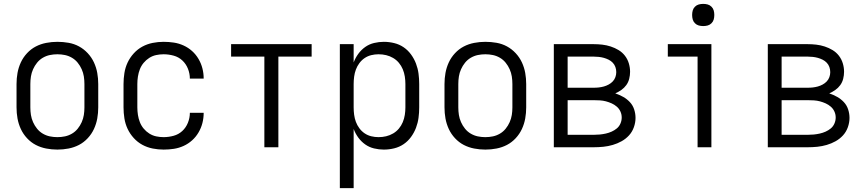

<svg xmlns="http://www.w3.org/2000/svg" viewBox="-20 -757 4440 987"><path d="M275 12Q246 12 217.5 6.5Q189 1 164 -12Q139 -25 119 -46.5Q99 -68 87 -94Q75 -120 70 -148Q65 -176 65 -205V-325Q65 -354 70 -382Q75 -410 87 -436Q99 -462 119 -483.5Q139 -505 164 -518Q189 -531 217.5 -536.5Q246 -542 275 -542Q304 -542 332.5 -537Q361 -532 386 -518.5Q411 -505 431 -483.5Q451 -462 463 -436Q475 -410 480 -382Q485 -354 485 -325V-205Q485 -176 480 -148Q475 -120 463 -94Q451 -68 431 -46.5Q411 -25 386 -12Q361 1 332.5 6.5Q304 12 275 12ZM275 -52Q295 -52 314 -56Q333 -60 350 -70Q367 -80 379.5 -95.5Q392 -111 400 -129Q408 -147 411 -166Q414 -185 414 -205V-325Q414 -345 411 -364Q408 -383 400 -401Q392 -419 379.5 -434.5Q367 -450 350 -460Q333 -470 314 -474Q295 -478 275 -478Q255 -478 236 -474Q217 -470 200 -460Q183 -450 170.5 -434.5Q158 -419 150 -401Q142 -383 139 -364Q136 -345 136 -325V-205Q136 -185 139 -166Q142 -147 150 -129Q158 -111 170.5 -95.5Q183 -80 200 -70Q217 -60 236 -56Q255 -52 275 -52Z M821 12Q793 12 765 6.5Q737 1 712 -12.5Q687 -26 667.5 -47.5Q648 -69 636 -94.5Q624 -120 619.5 -148.5Q615 -177 615 -205V-325Q615 -353 619.5 -381.5Q624 -410 636 -435.5Q648 -461 667.5 -482.5Q687 -504 712 -517.5Q737 -531 765 -536.5Q793 -542 821 -542Q848 -542 874 -538Q900 -534 924 -523Q948 -512 967.5 -494.5Q987 -477 1000.5 -454Q1014 -431 1020.5 -405.5Q1027 -380 1027 -354V-353H956Q956 -379 946 -404Q936 -429 917 -446.5Q898 -464 872.5 -471Q847 -478 821 -478Q802 -478 783 -474Q764 -470 747.5 -459.5Q731 -449 718.5 -434Q706 -419 699 -401Q692 -383 689 -363.5Q686 -344 686 -325V-205Q686 -186 689 -166.5Q692 -147 699 -129Q706 -111 718.5 -96Q731 -81 747.5 -70.5Q764 -60 783 -56Q802 -52 821 -52Q847 -52 872.5 -59Q898 -66 917 -83.5Q936 -101 946 -126Q956 -151 956 -177H1027V-176Q1027 -150 1020.5 -124.5Q1014 -99 1000.5 -76Q987 -53 967.5 -35.5Q948 -18 924 -7Q900 4 874 8Q848 12 821 12Z M1339 0V-466H1168V-530H1582V-466H1411V0Z M1727 210V-530H1798V-436Q1807 -460 1822 -480.5Q1837 -501 1857.5 -515.5Q1878 -530 1903 -536Q1928 -542 1953 -542Q1980 -542 2006.5 -535.5Q2033 -529 2055 -514Q2077 -499 2093 -477Q2109 -455 2118.5 -430Q2128 -405 2131.5 -378.5Q2135 -352 2135 -325V-205Q2135 -178 2131.5 -151.5Q2128 -125 2118.5 -100Q2109 -75 2093 -53Q2077 -31 2055 -16Q2033 -1 2006.5 5.5Q1980 12 1953 12Q1928 12 1903 6Q1878 0 1857.5 -14.5Q1837 -29 1822 -49.5Q1807 -70 1798 -94V210ZM1926 -52Q1946 -52 1965 -56.5Q1984 -61 2001 -71Q2018 -81 2030.5 -96Q2043 -111 2050.5 -129Q2058 -147 2061 -166.5Q2064 -186 2064 -205V-325Q2064 -344 2061 -363.5Q2058 -383 2050.5 -401Q2043 -419 2030.5 -434Q2018 -449 2001 -459Q1984 -469 1965 -473.5Q1946 -478 1926 -478Q1907 -478 1888.5 -473.5Q1870 -469 1854.5 -458.5Q1839 -448 1827.5 -432.5Q1816 -417 1809.5 -399.5Q1803 -382 1800.5 -363Q1798 -344 1798 -325V-205Q1798 -186 1800.5 -167Q1803 -148 1809.5 -130.5Q1816 -113 1827.5 -97.5Q1839 -82 1854.5 -71.5Q1870 -61 1888.5 -56.5Q1907 -52 1926 -52Z M2475 12Q2446 12 2417.5 6.5Q2389 1 2364 -12Q2339 -25 2319 -46.5Q2299 -68 2287 -94Q2275 -120 2270 -148Q2265 -176 2265 -205V-325Q2265 -354 2270 -382Q2275 -410 2287 -436Q2299 -462 2319 -483.5Q2339 -505 2364 -518Q2389 -531 2417.5 -536.5Q2446 -542 2475 -542Q2504 -542 2532.5 -537Q2561 -532 2586 -518.5Q2611 -505 2631 -483.5Q2651 -462 2663 -436Q2675 -410 2680 -382Q2685 -354 2685 -325V-205Q2685 -176 2680 -148Q2675 -120 2663 -94Q2651 -68 2631 -46.5Q2611 -25 2586 -12Q2561 1 2532.5 6.5Q2504 12 2475 12ZM2475 -52Q2495 -52 2514 -56Q2533 -60 2550 -70Q2567 -80 2579.5 -95.5Q2592 -111 2600 -129Q2608 -147 2611 -166Q2614 -185 2614 -205V-325Q2614 -345 2611 -364Q2608 -383 2600 -401Q2592 -419 2579.5 -434.5Q2567 -450 2550 -460Q2533 -470 2514 -474Q2495 -478 2475 -478Q2455 -478 2436 -474Q2417 -470 2400 -460Q2383 -450 2370.5 -434.5Q2358 -419 2350 -401Q2342 -383 2339 -364Q2336 -345 2336 -325V-205Q2336 -185 2339 -166Q2342 -147 2350 -129Q2358 -111 2370.5 -95.5Q2383 -80 2400 -70Q2417 -60 2436 -56Q2455 -52 2475 -52Z M2827 0V-530H3032Q3054 -530 3076 -527.5Q3098 -525 3119.5 -518Q3141 -511 3160 -499.5Q3179 -488 3192.5 -470.5Q3206 -453 3212.5 -431.5Q3219 -410 3219 -388Q3219 -370 3214.5 -352Q3210 -334 3199.5 -319.5Q3189 -305 3174 -294.5Q3159 -284 3143 -277Q3164 -270 3183.5 -259Q3203 -248 3218 -232Q3233 -216 3240 -194.5Q3247 -173 3247 -151Q3247 -127 3238.5 -103Q3230 -79 3213.5 -61Q3197 -43 3175.5 -31Q3154 -19 3130 -12Q3106 -5 3081.5 -2.5Q3057 0 3032 0ZM2898 -306H3032Q3046 -306 3059 -307.5Q3072 -309 3084.5 -312.5Q3097 -316 3109 -322.5Q3121 -329 3130 -338.5Q3139 -348 3143.5 -360.5Q3148 -373 3148 -386Q3148 -400 3143.5 -412.5Q3139 -425 3130 -434.5Q3121 -444 3109 -450Q3097 -456 3084.5 -459.5Q3072 -463 3058.5 -464.5Q3045 -466 3032 -466H2898ZM2898 -64H3032Q3048 -64 3063.5 -65.5Q3079 -67 3094.5 -70.5Q3110 -74 3124.5 -80.5Q3139 -87 3151 -97Q3163 -107 3169.5 -122Q3176 -137 3176 -153Q3176 -169 3169.5 -183.5Q3163 -198 3151 -208.5Q3139 -219 3124.5 -225.5Q3110 -232 3095 -236Q3080 -240 3064 -241Q3048 -242 3032 -242H2898Z M3566 0V-466H3413V-530H3637V0ZM3595 -623Q3583 -623 3572 -626Q3561 -629 3552.5 -637.5Q3544 -646 3541 -657Q3538 -668 3538 -680Q3538 -692 3541 -703Q3544 -714 3552.5 -722.5Q3561 -731 3572 -734Q3583 -737 3595 -737Q3607 -737 3618 -734Q3629 -731 3637.5 -722.5Q3646 -714 3649 -703Q3652 -692 3652 -680Q3652 -668 3649 -657Q3646 -646 3637.5 -637.5Q3629 -629 3618 -626Q3607 -623 3595 -623Z M3927 0V-530H4132Q4154 -530 4176 -527.5Q4198 -525 4219.5 -518Q4241 -511 4260 -499.5Q4279 -488 4292.5 -470.5Q4306 -453 4312.5 -431.5Q4319 -410 4319 -388Q4319 -370 4314.5 -352Q4310 -334 4299.5 -319.5Q4289 -305 4274 -294.5Q4259 -284 4243 -277Q4264 -270 4283.5 -259Q4303 -248 4318 -232Q4333 -216 4340 -194.5Q4347 -173 4347 -151Q4347 -127 4338.5 -103Q4330 -79 4313.5 -61Q4297 -43 4275.5 -31Q4254 -19 4230 -12Q4206 -5 4181.5 -2.5Q4157 0 4132 0ZM3998 -306H4132Q4146 -306 4159 -307.5Q4172 -309 4184.5 -312.5Q4197 -316 4209 -322.5Q4221 -329 4230 -338.5Q4239 -348 4243.5 -360.5Q4248 -373 4248 -386Q4248 -400 4243.5 -412.5Q4239 -425 4230 -434.5Q4221 -444 4209 -450Q4197 -456 4184.5 -459.5Q4172 -463 4158.5 -464.5Q4145 -466 4132 -466H3998ZM3998 -64H4132Q4148 -64 4163.5 -65.5Q4179 -67 4194.5 -70.5Q4210 -74 4224.5 -80.5Q4239 -87 4251 -97Q4263 -107 4269.5 -122Q4276 -137 4276 -153Q4276 -169 4269.5 -183.5Q4263 -198 4251 -208.5Q4239 -219 4224.5 -225.5Q4210 -232 4195 -236Q4180 -240 4164 -241Q4148 -242 4132 -242H3998Z"/></svg>

Font: Lode Term
Style: Regular
Weight: 400
Monospace: yes
Designer: Belleve Invis
Foundry: Belleve Invis
Version: Version 29.2.0